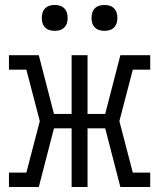

<svg xmlns="http://www.w3.org/2000/svg" viewBox="-20 -752 640 772"><path d="M16 0V-58H86L140 -265L86 -472H16V-530H136L197 -294H268V-530H332V-294H403L464 -530H584V-472H514L460 -265L514 -58H584V0H464L403 -236H332V0H268V-236H197L136 0ZM400 -628Q389 -628 379 -631Q369 -634 361.5 -641.5Q354 -649 351 -659Q348 -669 348 -680Q348 -691 351 -701Q354 -711 361.5 -718.5Q369 -726 379 -729Q389 -732 400 -732Q411 -732 421 -729Q431 -726 438.5 -718.5Q446 -711 449 -701Q452 -691 452 -680Q452 -669 449 -659Q446 -649 438.5 -641.5Q431 -634 421 -631Q411 -628 400 -628ZM200 -628Q189 -628 179 -631Q169 -634 161.5 -641.5Q154 -649 151 -659Q148 -669 148 -680Q148 -691 151 -701Q154 -711 161.5 -718.5Q169 -726 179 -729Q189 -732 200 -732Q211 -732 221 -729Q231 -726 238.5 -718.5Q246 -711 249 -701Q252 -691 252 -680Q252 -669 249 -659Q246 -649 238.5 -641.5Q231 -634 221 -631Q211 -628 200 -628Z"/></svg>

Font: Iosevka Slab Light Extended
Style: Regular
Weight: 300
Width: 7
Monospace: yes
Designer: Belleve Invis
Foundry: Belleve Invis
Version: Version 11.1.0; ttfautohint (v1.8.3)